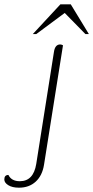

<svg xmlns="http://www.w3.org/2000/svg" viewBox="-134 -720 432 890"><path d="M-114 112Q-114 91 -95 91Q-81 120 -42 120Q21 120 34 40L116 -479Q121 -514 145 -514Q151 -514 158 -510L70 44Q62 94 31.5 122Q1 150 -46 150Q-77 150 -95.5 138.5Q-114 127 -114 112ZM146 -700H194L278 -562H262L166 -660L34 -562H18Z"/></svg>

Font: Thasadith
Style: Italic
Weight: 400
Italic angle: -9°
Designer: Cadson Demak Co.,Ltd.
Foundry: Cadson Demak Co.,Ltd.
Version: Version 1.000; ttfautohint (v1.6)